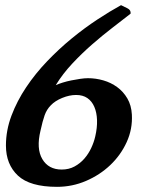

<svg xmlns="http://www.w3.org/2000/svg" viewBox="-20 -712 582 744"><path d="M486 -659Q454 -634 415 -604Q376 -574 336.5 -539.5Q297 -505 260 -465.5Q223 -426 196 -382Q207 -387 223 -392Q239 -397 256.5 -400.5Q274 -404 291 -406.5Q308 -409 321 -409Q351 -409 380.5 -400.5Q410 -392 434 -374.5Q458 -357 473.5 -330.5Q489 -304 491 -268Q494 -212 471 -161.5Q448 -111 407.5 -72.5Q367 -34 313.5 -11Q260 12 201 12Q96 12 49.5 -31.5Q3 -75 3 -148Q3 -207 24.5 -264Q46 -321 81.5 -374Q117 -427 163 -475Q209 -523 258.5 -563.5Q308 -604 357.5 -636.5Q407 -669 449 -692Q459 -687 473.5 -680Q488 -673 486 -659ZM177 -304Q161 -288 153 -265.5Q145 -243 137 -206Q120 -136 144 -95.5Q168 -55 219 -55Q247 -55 269 -67Q291 -79 307 -97.5Q323 -116 333.5 -138.5Q344 -161 349 -183Q357 -217 356 -246.5Q355 -276 345.5 -298Q336 -320 318.5 -332Q301 -344 275 -344Q249 -344 221 -332.5Q193 -321 177 -304Z"/></svg>

Font: Lusitana
Style: Bold Italic
Weight: 700
Designer: Ana Paula Megda
Foundry: Ana Paula Megda
Version: Version 1.000; ttfautohint (v1.1) -l 8 -r 50 -G 200 -x 14 -D